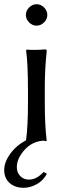

<svg xmlns="http://www.w3.org/2000/svg" viewBox="-43 -668 323 913"><path d="M70 225Q29 225 3 202.5Q-23 180 -23 140Q-23 103 6 63Q35 23 81 -1Q90 -69 90 -180V-235Q90 -368 81 -429L83 -432Q126 -429 170 -433Q176 -433 177.5 -431.5Q179 -430 179 -423Q170 -339 170 -251V-180Q170 -71 179 0L177 3Q171 2 162 1Q109 5 73 45.5Q37 86 37 127Q37 152 53 169Q69 186 95 186Q131 186 164 150L180 158Q163 191 131.5 208Q100 225 70 225ZM95.5 -561.5Q80 -577 80 -597Q80 -617 95.5 -632.5Q111 -648 131 -648Q151 -648 166.5 -632.5Q182 -617 182 -597Q182 -577 166.5 -561.5Q151 -546 131 -546Q111 -546 95.5 -561.5Z"/></svg>

Font: Libertinus Sans
Style: Regular
Weight: 400
Designer: Philipp H. Poll
Foundry: Khaled Hosny
Version: Version 6.1